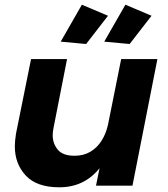

<svg xmlns="http://www.w3.org/2000/svg" viewBox="-20 -789 712 816"><path d="M346 -602 238 -612 328 -769 439 -722ZM531 -602 423 -612 513 -769 624 -722ZM232 7Q136 7 89.5 -43Q43 -93 43 -167Q43 -189 48 -221L112 -538H265L207 -243Q204 -227 204 -214Q204 -179 225.5 -153Q247 -127 297 -127Q335.5 -127 364.2 -144.2Q393 -161.5 411.8 -191.2Q430.5 -221 439 -259L495 -538H649L543 0H388L403 -74Q338 7 232 7Z"/></svg>

Font: Argentum Sans SemiBold
Style: Italic
Weight: 600
Italic angle: -11°
Designer: Julieta Ulanovsky (font), Cristiano Sobral (main changes and remaster)
Foundry: Julieta Ulanovsky (font), Cristiano Sobral (main changes and remaster)
Version: Version 2.007;June 15, 2022;FontCreator 14.0.0.2814 64-bit; 